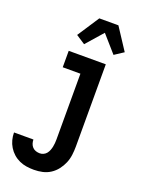

<svg xmlns="http://www.w3.org/2000/svg" viewBox="-183 -848 862 1153"><g transform="rotate(20 248.5 -271.5)"><path d="M185 223Q161 223 137.5 219.5Q114 216 92 206Q70 196 52 180Q34 164 21.5 143.5Q9 123 3 100Q-3 77 -3 53H121Q121 66 125 78.5Q129 91 138 100.5Q147 110 159.5 114Q172 118 185 118Q197 118 208.5 112.5Q220 107 227.5 97.5Q235 88 239.5 76.5Q244 65 246.5 53Q249 41 250 29Q251 17 251 5V-415H138V-520H375V5Q375 32 371.5 59.5Q368 87 357.5 112Q347 137 330 159Q313 181 290 196Q267 211 240 217Q213 223 185 223ZM399 -589 305 -696 211 -589 153 -627 244 -766H366L457 -627Z"/></g></svg>

Font: Iosevka Extrabold
Style: Regular
Weight: 800
Monospace: yes
Designer: Belleve Invis
Foundry: Belleve Invis
Version: Version 32.5.0; ttfautohint (v1.8.4)